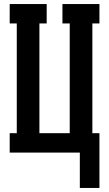

<svg xmlns="http://www.w3.org/2000/svg" viewBox="-20 -755 540 950"><path d="M375 175V0H28V-96H63V-639H28V-735H211V-639H175V-96H325V-639H289V-735H472V-639H437V-96H472V175Z"/></svg>

Font: Iosevka Curly Slab
Style: Bold
Weight: 700
Monospace: yes
Designer: Belleve Invis
Foundry: Belleve Invis
Version: Version 22.1.2; ttfautohint (v1.8.4)